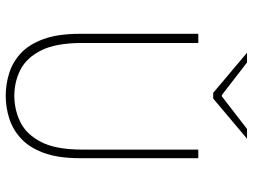

<svg xmlns="http://www.w3.org/2000/svg" viewBox="-126 -744 882 670"><g transform="rotate(90 315.0 -409.0)"><path d="M314 12Q274 12 235.5 0Q197 -12 166 -40.5Q135 -69 116.5 -119.5Q98 -170 98 -246V-660H130V-254Q130 -163 156 -111.5Q182 -60 224 -39Q266 -18 314 -18Q363 -18 406 -39Q449 -60 475.5 -111.5Q502 -163 502 -254V-660H532V-246Q532 -170 513 -119.5Q494 -69 462.5 -40.5Q431 -12 392.5 0Q354 12 314 12ZM304 -712 164 -830H198L312 -742H316L430 -830H464L324 -712Z"/></g></svg>

Font: SourceSans3VF
Style: Regular
Weight: 200
Designer: Paul D. Hunt
Foundry: Adobe
Version: Version 3.052;hotconv 1.1.0;makeotfexe 2.6.0